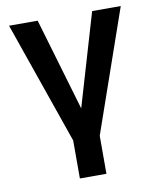

<svg xmlns="http://www.w3.org/2000/svg" viewBox="-80 -563 680 826"><g transform="rotate(-10 260.0 -150.0)"><path d="M202 200H318V34L504 -500H379L260 -96L141 -500H16L202 34Z"/></g></svg>

Font: Fervojo
Style: Bold
Weight: 700
Designer: kohakuno
Version: ver.1.0